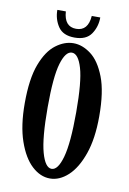

<svg xmlns="http://www.w3.org/2000/svg" viewBox="-78 -696 507 755"><g transform="rotate(10 176.0 -318.0)"><path d="M175 11Q136.5 11 102.8 -20.2Q69 -51.5 47.8 -112.8Q26.5 -174 26.5 -263.5Q26.5 -361.5 48.5 -419.5Q70.5 -477.5 104.8 -503.2Q139 -529 175 -529Q210.5 -529 244.8 -503.2Q279 -477.5 301.5 -419.5Q324 -361.5 324 -263.5Q324 -174 302.5 -112.8Q281 -51.5 247 -20.2Q213 11 175 11ZM175 -27.5Q200.5 -27.5 216.2 -84Q232 -140.5 232 -263.5Q232 -385.5 216.2 -438.5Q200.5 -491.5 175 -491.5Q149.5 -491.5 133.8 -438.5Q118 -385.5 118 -263.5Q118 -140.5 133.8 -84Q149.5 -27.5 175 -27.5ZM174.5 -551.5Q128 -551.5 108.5 -580.8Q89 -610 89 -647H123Q127 -586.5 174.5 -586.5Q222 -586.5 226.5 -647H260.5Q260.5 -610 240.8 -580.8Q221 -551.5 174.5 -551.5Z"/></g></svg>

Font: Imbue 10pt Medium
Style: Regular
Weight: 500
Designer: Tyler Finck
Foundry: Etcetera Type Company
Version: Version 1.102; ttfautohint (v1.8.3)